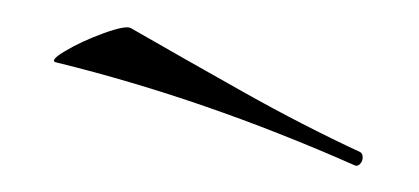

<svg xmlns="http://www.w3.org/2000/svg" viewBox="-20 -564 314 144"><path d="M23 -517Q16 -518 28.5 -525.5Q41 -533 57.5 -539Q74 -545 78 -543Q118 -520 162.5 -495Q207 -470 250 -450Q252 -449 252 -446Q252 -443 250 -441Q248 -439 246 -440Q133 -490 23 -517Z"/></svg>

Font: Cormorant Unicase Light
Style: Regular
Weight: 300
Designer: Christian Thalmann (Catharsis Fonts)
Foundry: Catharsis Fonts
Version: Version 4.000